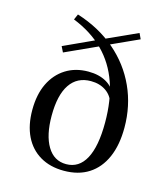

<svg xmlns="http://www.w3.org/2000/svg" viewBox="-99 -708 692 797"><g transform="rotate(15 247.0 -310.0)"><path d="M248.4 11.3Q189.5 11.3 146.4 -14.1Q103.2 -39.5 80.2 -86.7Q57.3 -133.9 57.3 -199.2Q57.3 -265.3 80.2 -312.9Q103.2 -360.5 144.8 -386.7Q186.3 -412.9 241.9 -412.9Q287.9 -412.9 319.8 -394.4Q351.6 -375.8 362.9 -343.5L362.1 -308.1Q354 -340.3 327 -358.9Q300 -377.4 262.1 -377.4Q203.2 -377.4 172.2 -331.5Q141.1 -285.5 141.1 -196.8Q141.1 -112.9 169.8 -65.3Q198.4 -17.7 250.8 -17.7Q305.6 -17.7 334.3 -70.6Q362.9 -123.4 362.9 -225.8Q362.9 -322.6 337.1 -396.4Q311.3 -470.2 258.9 -522.6Q206.5 -575 127.4 -606.5L137.9 -630.6Q234.7 -600 303.6 -540.7Q372.6 -481.5 409.3 -400.8Q446 -320.2 446 -226.6Q446 -151.6 422.6 -98.4Q399.2 -45.2 355.2 -16.9Q311.3 11.3 248.4 11.3ZM118.5 -462.1 106.5 -486.3 257.3 -555.6 272.6 -532.3ZM272.6 -533.1 257.3 -555.6 404.8 -622.6 416.1 -598.4Z"/></g></svg>

Font: Playfair 5pt SemiExpanded Light
Style: Regular
Weight: 400
Version: Version 2.203